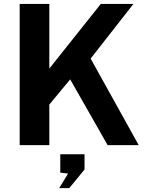

<svg xmlns="http://www.w3.org/2000/svg" viewBox="-20 -743 757 983"><path d="M690.1 0H531L339.3 -336.6L232.5 -207.6V0H80.8V-723H232.5V-391.9L496.2 -723H663.2L444.1 -443.1ZM283 220.2 328.6 145.6 288.6 140.8V46.9H412.8V124.9L334.6 220.2Z"/></svg>

Font: Public Sans Thin
Style: Regular
Weight: 100
Designer: The Public Sans project authors (U.S. Web Design System). Libre Franklin designed by Pablo Impallari and Rodrigo Fuenzal
Version: Version 1.008